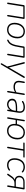

<svg xmlns="http://www.w3.org/2000/svg" viewBox="2312 -2844 718 5382"><g transform="rotate(90 2671.0 -153.0)"><path d="M70 6Q60 6 56 -0.5Q52 -7 53 -18L123 -461Q125 -473 132 -478.5Q139 -484 150 -484H487Q500 -484 506 -477Q512 -470 510 -457L440 -14Q437 6 417 6Q407 6 402.5 -0.5Q398 -7 399 -18L467 -448H163L94 -14Q93 -4 87 1Q81 6 70 6Z M813 8Q754 8 710 -17Q666 -42 642.5 -88.5Q619 -135 619 -200Q619 -258 634.5 -310.5Q650 -363 681 -404Q712 -445 757 -468.5Q802 -492 861 -492Q921 -492 964.5 -467Q1008 -442 1031.5 -395.5Q1055 -349 1055 -284Q1055 -226 1039.5 -173.5Q1024 -121 993 -80Q962 -39 917 -15.5Q872 8 813 8ZM815 -31Q879 -31 923 -66Q967 -101 989.5 -159Q1012 -217 1012 -286Q1012 -369 971.5 -411Q931 -453 859 -453Q795 -453 751 -418Q707 -383 684.5 -325.5Q662 -268 662 -198Q662 -116 702.5 -73.5Q743 -31 815 -31Z M1505 6Q1495 6 1490.5 -0.5Q1486 -7 1487 -18L1555 -448H1321L1311 -382Q1296 -285 1279.5 -219Q1263 -153 1240.5 -110Q1218 -67 1188.5 -41Q1159 -15 1119 3Q1111 7 1104.5 5.5Q1098 4 1094 -0.5Q1090 -5 1089.5 -11Q1089 -17 1092 -22.5Q1095 -28 1103 -32Q1138 -47 1163 -71Q1188 -95 1207.5 -134.5Q1227 -174 1242 -234.5Q1257 -295 1270 -383L1282 -461Q1285 -484 1309 -484H1576Q1589 -484 1595 -477Q1601 -470 1599 -457L1528 -14Q1525 6 1505 6Z M1771 186Q1762 186 1757.5 181Q1753 176 1753.5 168Q1754 160 1759 151L1851 -7L1848 13L1723 -458Q1719 -472 1724.5 -481Q1730 -490 1743 -490Q1753 -490 1757 -485.5Q1761 -481 1764 -470L1880 -14H1855L2121 -474Q2126 -482 2131 -486Q2136 -490 2144 -490Q2158 -490 2163 -479.5Q2168 -469 2160 -455L1794 169Q1790 177 1784.5 181.5Q1779 186 1771 186Z M2546 6Q2536 6 2531.5 -0.5Q2527 -7 2529 -19L2560 -214Q2528 -194 2493.5 -183.5Q2459 -173 2417 -173Q2320 -173 2277 -221.5Q2234 -270 2249 -364L2266 -469Q2269 -490 2290 -490Q2300 -490 2304.5 -483Q2309 -476 2307 -465L2291 -365Q2278 -286 2309 -249Q2340 -212 2418 -212Q2462 -212 2496.5 -222Q2531 -232 2567 -255L2601 -469Q2604 -490 2625 -490Q2635 -490 2639.5 -483.5Q2644 -477 2642 -465L2570 -15Q2569 -5 2563 0.5Q2557 6 2546 6Z M2903 8Q2863 8 2827 -9.5Q2791 -27 2769 -59Q2747 -91 2747 -134Q2747 -210 2812 -242.5Q2877 -275 3022 -275H3103L3097 -238H3038Q2945 -238 2892 -228.5Q2839 -219 2816.5 -196.5Q2794 -174 2794 -136Q2794 -84 2828.5 -57Q2863 -30 2906 -30Q2946 -30 2982.5 -49Q3019 -68 3045 -104Q3071 -140 3079 -191L3099 -315Q3110 -383 3083.5 -418Q3057 -453 2987 -453Q2947 -453 2911.5 -445Q2876 -437 2844 -414Q2836 -408 2828.5 -408Q2821 -408 2816 -412Q2811 -416 2810 -422Q2809 -428 2812 -435Q2815 -442 2824 -448Q2859 -471 2902 -481.5Q2945 -492 2989 -492Q3048 -492 3084.5 -469.5Q3121 -447 3135 -404.5Q3149 -362 3139 -302L3093 -15Q3090 6 3070 6Q3060 6 3056 -1Q3052 -8 3053 -19L3068 -116H3078Q3065 -74 3037.5 -46.5Q3010 -19 2974.5 -5.5Q2939 8 2903 8Z M3646 8Q3577 8 3532 -23.5Q3487 -55 3467 -109.5Q3447 -164 3453 -233H3343L3308 -14Q3307 -4 3301.5 1Q3296 6 3285 6Q3275 6 3271 -0.5Q3267 -7 3268 -18L3340 -470Q3343 -490 3363 -490Q3374 -490 3378 -483.5Q3382 -477 3380 -466L3349 -269H3458Q3469 -331 3499.5 -381.5Q3530 -432 3579 -462Q3628 -492 3694 -492Q3754 -492 3797.5 -467Q3841 -442 3864.5 -395.5Q3888 -349 3888 -284Q3888 -226 3872.5 -173.5Q3857 -121 3826 -80Q3795 -39 3750 -15.5Q3705 8 3646 8ZM3648 -31Q3712 -31 3756 -66Q3800 -101 3822.5 -159Q3845 -217 3845 -286Q3845 -369 3804.5 -411Q3764 -453 3692 -453Q3628 -453 3584 -418Q3540 -383 3517.5 -325.5Q3495 -268 3495 -198Q3495 -116 3535.5 -73.5Q3576 -31 3648 -31Z M4111 6Q4101 6 4097 -0.5Q4093 -7 4094 -18L4162 -447H3995Q3974 -447 3974 -463Q3974 -474 3980.5 -479Q3987 -484 3997 -484H4377Q4398 -484 4398 -469Q4398 -459 4392 -453Q4386 -447 4375 -447H4204L4135 -14Q4134 -4 4128 1Q4122 6 4111 6Z M4612 8Q4512 8 4464 -50.5Q4416 -109 4416 -202Q4416 -255 4430 -306.5Q4444 -358 4473.5 -400Q4503 -442 4549.5 -467Q4596 -492 4661 -492Q4700 -492 4736.5 -480Q4773 -468 4798 -448Q4807 -441 4811 -433Q4815 -425 4814 -418Q4813 -411 4808.5 -407Q4804 -403 4798 -403.5Q4792 -404 4784 -410Q4757 -433 4726.5 -443Q4696 -453 4659 -453Q4606 -453 4568 -431.5Q4530 -410 4506 -373.5Q4482 -337 4470.5 -292.5Q4459 -248 4459 -202Q4459 -124 4495.5 -77.5Q4532 -31 4614 -31Q4642 -31 4672.5 -40.5Q4703 -50 4730 -71Q4737 -77 4744 -77Q4751 -77 4755.5 -73.5Q4760 -70 4762 -64Q4764 -58 4762 -51.5Q4760 -45 4754 -40Q4726 -17 4687.5 -4.5Q4649 8 4612 8Z M5195 6Q5185 6 5180.5 -0.5Q5176 -7 5177 -18L5206 -200H5114Q5065 -200 5028.5 -177Q4992 -154 4967 -118L4889 -6Q4883 2 4876.5 4.5Q4870 7 4863.5 5Q4857 3 4853 -2Q4849 -7 4849 -14Q4849 -21 4854 -28L4928 -134Q4951 -167 4983 -187.5Q5015 -208 5043 -208H5054L5053 -202Q4985 -203 4946 -238.5Q4907 -274 4907 -336Q4907 -378 4927.5 -411.5Q4948 -445 4988 -464.5Q5028 -484 5084 -484H5266Q5279 -484 5285 -477Q5291 -470 5289 -457L5218 -14Q5217 -4 5211 1Q5205 6 5195 6ZM5065 -237H5212L5245 -448H5086Q5018 -448 4984 -418Q4950 -388 4950 -335Q4950 -284 4980 -260.5Q5010 -237 5065 -237Z"/></g></svg>

Font: Nunito Variable Extra Light
Style: Italic
Weight: 200
Italic angle: -9°
Designer: Vernon Adams
Foundry: Vernon Adams
Version: Version 3.602